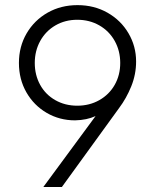

<svg xmlns="http://www.w3.org/2000/svg" viewBox="-20 -748 620 768"><path d="M524.4 -502Q524.4 -450.7 505.1 -402.8Q485.8 -355 456.1 -315.4L227.5 0H153.3L362.3 -283.7Q327.1 -267.6 280.3 -266.6Q218.3 -266.6 167 -296.4Q115.7 -326.2 85.7 -378.4Q55.7 -430.7 55.7 -496.1Q55.7 -561.5 86.4 -614.3Q117.2 -667 170.4 -697.3Q223.6 -727.5 290 -727.5Q356.9 -727.5 410.4 -697Q463.9 -666.5 494.1 -614.7Q524.4 -563 524.4 -502ZM119.1 -496.1Q119.1 -447.8 140.6 -408.7Q162.1 -369.6 201.2 -347.4Q240.2 -325.2 289.1 -325.2Q337.9 -325.2 377.2 -347.4Q416.5 -369.6 438.7 -408.4Q460.9 -447.3 460.9 -496.1Q460.9 -544.9 438.7 -584.5Q416.5 -624 377.2 -646.5Q337.9 -668.9 289.1 -668.9Q240.7 -668.9 201.9 -646.5Q163.1 -624 141.1 -584.5Q119.1 -544.9 119.1 -496.1Z"/></svg>

Font: Reddit Sans Fudge Light
Style: Regular
Weight: 300
Designer: Stephen Hutchings
Foundry: Reddit
Version: Version 1.013